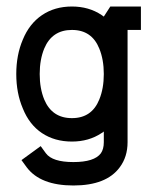

<svg xmlns="http://www.w3.org/2000/svg" viewBox="-20 -425 483 590"><path d="M348 89Q372 57 372 12V-333H413V-405H319L299 -374Q296 -376 292 -379Q253 -405 201 -405Q148 -405 109 -378.5Q70 -352 50 -303Q30 -256 30 -197.5Q30 -139 50 -92Q70 -42 109 -16Q148 10 201 10Q253 10 292 -16Q296 -18 299 -21V12Q299 33 290 46Q270 73 205.5 73Q141 73 121 46L105 24L46 67L62 89Q104 145 205.5 145Q307 145 348 89ZM285 -276Q299 -242 299 -197.5Q299 -153 285 -119Q262 -62 201 -62Q140 -62 116 -119Q102 -153 102 -197.5Q102 -242 116 -276Q140 -333 201 -333Q262 -333 285 -276Z"/></svg>

Font: Venice Serif Bold
Style: Regular
Weight: 700
Designer: Bruno Pierini
Foundry: Unio | Creative Solutions
Version: Version 1.000;PS 001.000;hotconv 1.0.70;makeotf.lib2.5.58329